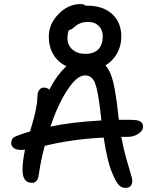

<svg xmlns="http://www.w3.org/2000/svg" viewBox="-20 -958 766 945"><path d="M84 -220.2Q60.1 -220.2 47.6 -229.5Q35.2 -238.8 35.2 -253.9Q35.2 -267.1 41.7 -275.6Q48.3 -284.2 64.9 -290Q99.1 -303.2 127.9 -311Q141.1 -356.9 146.2 -375Q151.4 -393.1 157.7 -425.5Q164.1 -458 164.1 -481Q164.1 -502 172.6 -514.4Q181.2 -526.9 196.8 -526.9Q210 -526.9 223.1 -517.1Q262.7 -593.3 307.1 -631.8Q265.1 -651.9 242.7 -689.7Q220.2 -727.5 220.2 -777.8Q220.2 -839.8 268.1 -888.9Q315.9 -938 377 -938Q391.6 -938 400.9 -930.2H408.2Q487.3 -930.2 532.2 -888.7Q577.1 -847.2 577.1 -777.8Q577.1 -731.9 556.4 -695.1Q535.6 -658.2 499 -636.2Q524.9 -606.9 537.8 -551.8Q550.8 -496.6 562 -393.1Q563.5 -379.9 564.9 -368.2H621.1Q657.7 -368.2 670.9 -360.1Q684.1 -352.1 684.1 -334Q684.1 -314.9 661.1 -299.6Q638.2 -284.2 606 -284.2H577.1Q587.4 -227.5 601.1 -179Q614.7 -130.4 622.8 -105Q630.9 -79.6 630.9 -66.9Q630.9 -50.8 622.1 -42Q613.3 -33.2 597.2 -33.2Q576.2 -33.2 561.8 -51Q547.4 -68.8 528.8 -115.2Q507.8 -166.5 490.2 -280.8Q335.9 -273.4 200.2 -240.2Q180.7 -168.9 170.9 -98.1Q166 -58.1 137.2 -58.1Q90.8 -58.1 90.8 -122.1Q90.8 -162.1 103 -221.2Q100.1 -221.2 93.5 -220.7Q86.9 -220.2 84 -220.2ZM312 -770Q312 -735.4 336.7 -714.1Q361.3 -692.9 399.9 -692.9Q441.9 -692.9 463.9 -715.3Q485.8 -737.8 485.8 -779.8Q485.8 -810.5 466.1 -830.3Q446.3 -850.1 413.1 -850.1Q392.1 -850.1 376 -843.8Q359.9 -837.4 352.1 -830.1Q344.2 -822.8 335.4 -816.4Q326.7 -810.1 318.8 -810.1Q312 -793 312 -770ZM397.9 -586.9Q359.4 -586.9 313 -517.3Q266.6 -447.8 228 -335Q335.4 -357.4 479 -365.2Q477.1 -377.4 475.1 -399.9Q462.9 -508.8 448.2 -547.9Q433.6 -586.9 397.9 -586.9Z"/></svg>

Font: Shantell Sans Irregular Bouncy
Style: Regular
Weight: 400
Designer: Stephen Nixon, Anya Danilova, Shantell Martin
Foundry: Arrow Type
Version: Version 1.006;[9816181b4]